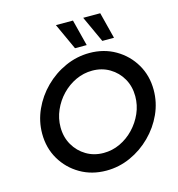

<svg xmlns="http://www.w3.org/2000/svg" viewBox="-121 -938 979 1057"><g transform="rotate(-15 368.0 -410.0)"><path d="M356.2 12.5Q273.6 12.5 208 -25.7Q142.4 -63.9 104.2 -128.8Q66 -193.8 66 -275Q66 -345.8 95.5 -411.1Q125 -476.4 176.4 -527.4Q227.8 -578.5 293.8 -608Q359.7 -637.5 431.9 -637.5Q513.9 -637.5 579.5 -599.3Q645.1 -561.1 683.3 -496.2Q721.5 -431.2 721.5 -350Q721.5 -278.5 692 -213.5Q662.5 -148.6 611.1 -97.6Q559.7 -46.5 494.1 -17Q428.5 12.5 356.2 12.5ZM366.7 -85.4Q416 -85.4 460.4 -106.2Q504.9 -127.1 539.6 -163.5Q574.3 -200 594.4 -245.8Q614.6 -291.7 614.6 -342.4Q614.6 -398.6 589.2 -443.1Q563.9 -487.5 520.1 -513.5Q476.4 -539.6 421.5 -539.6Q372.2 -539.6 327.4 -518.8Q282.6 -497.9 247.9 -461.8Q213.2 -425.7 193.1 -379.5Q172.9 -333.3 172.9 -283.3Q172.9 -227.1 198.6 -182.3Q224.3 -137.5 268.1 -111.5Q311.8 -85.4 366.7 -85.4ZM518.1 -683.3 449.3 -833.3H546.5L584.7 -683.3ZM362.5 -683.3 293.8 -833.3H391L429.2 -683.3Z"/></g></svg>

Font: Afacad Medium
Style: Italic
Weight: 500
Italic angle: -14°
Designer: Kristian Moeller
Foundry: Dicotype
Version: Version 1.000; ttfautohint (v1.8.4.7-5d5b)